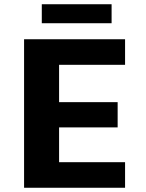

<svg xmlns="http://www.w3.org/2000/svg" viewBox="-20 -885 690 905"><path d="M93.5 0V-700H569.5V-579.5H258.5V-403.5H534.5V-284.5H258.5V-120.5H569.5V0ZM177 -775.5V-865H506V-775.5Z"/></svg>

Font: Trispace
Style: Bold
Weight: 700
Designer: Tyler Finck
Foundry: Etcetera Type Company
Version: Version 1.210; ttfautohint (v1.8.3)